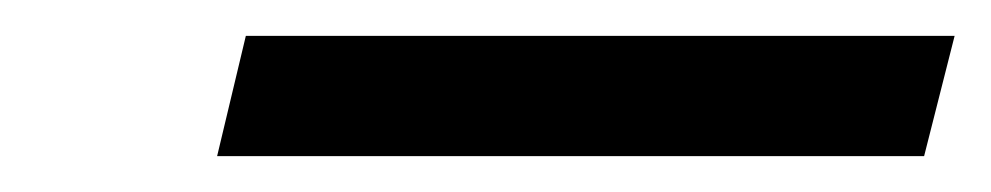

<svg xmlns="http://www.w3.org/2000/svg" viewBox="-20 -847 552 107"><path d="M495 -760 512 -827H117L101 -760Z"/></svg>

Font: BC Sans
Style: Italic
Weight: 400
Italic angle: -12°
Designer: Monotype Design Team
Designer: Province of B.C.
Foundry: Monotype Imaging Inc.
Version: Version 2.000;GOOG;noto-source:20170915:90ef993387c0